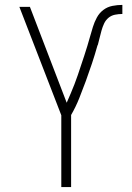

<svg xmlns="http://www.w3.org/2000/svg" viewBox="-20 -763 540 783"><path d="M230 0V-293L59 -735H102L252 -344Q260 -362 268 -381Q276 -400 283.5 -419Q291 -438 297.5 -457.5Q304 -477 310.5 -496.5Q317 -516 323.5 -535.5Q330 -555 336 -575Q342 -595 347.5 -614.5Q353 -634 359 -653.5Q365 -673 375 -691.5Q385 -710 401.5 -722.5Q418 -735 438.5 -739Q459 -743 479 -743V-706Q464 -706 449 -703Q434 -700 422.5 -690.5Q411 -681 404.5 -667Q398 -653 394 -638.5Q390 -624 386.5 -609.5Q383 -595 379 -580Q378 -580 378 -579.5Q378 -579 378 -578L377 -576Q367 -540 355 -504Q343 -468 330 -432.5Q317 -397 303 -362Q289 -327 270 -294V0Z"/></svg>

Font: Iosevka SS18 Extralight
Style: Regular
Weight: 200
Monospace: yes
Designer: Belleve Invis
Foundry: Belleve Invis
Version: Version 25.1.1; ttfautohint (v1.8.4)